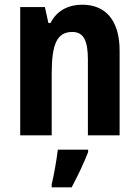

<svg xmlns="http://www.w3.org/2000/svg" viewBox="-20 -576 593 817"><path d="M330 -556C275 -556 223 -534 195 -478H186L171 -546H66V0H200V-262C200 -388 222 -440 288 -440C337 -440 354 -400 354 -323V0H489V-360C489 -491 428 -556 330 -556ZM355 71V61H226C221 104 209 172 200 208V221H285C311 172 337 118 355 71Z"/></svg>

Font: Noto Sans Telugu Condensed
Style: Bold
Weight: 700
Width: 3
Designer: Jelle Bosma - Monotype Design Team
Foundry: Monotype Imaging Inc.
Version: Version 2.005